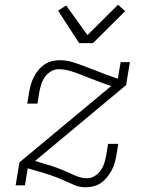

<svg xmlns="http://www.w3.org/2000/svg" viewBox="-20 -782 640 810"><path d="M341 8Q316 8 294.5 -1Q273 -10 252.5 -19.5Q232 -29 210 -37Q188 -45 165 -52L97 -72L85 0H46L62 -97L449 -419L412 -432Q390 -440 367 -449Q344 -458 321.5 -467Q299 -476 275.5 -483Q252 -490 226 -490Q210 -490 194.5 -480.5Q179 -471 169 -456.5Q159 -442 154 -426Q149 -410 146 -394L138 -345H95L103 -394Q106 -410 110.5 -426Q115 -442 123 -457.5Q131 -473 142 -486.5Q153 -500 168 -510Q183 -520 199.5 -524Q216 -528 232 -528Q259 -528 284 -520.5Q309 -513 332.5 -504Q356 -495 379.5 -486Q403 -477 426 -468L477 -450L489 -520H528L512 -423L128 -103L177 -88Q199 -82 220.5 -74Q242 -66 262 -57Q282 -48 303 -39Q324 -30 348 -30Q364 -30 379.5 -39.5Q395 -49 405 -63.5Q415 -78 420 -94Q425 -110 428 -126L436 -175H479L471 -126Q468 -110 463.5 -94Q459 -78 450.5 -62.5Q442 -47 431 -33.5Q420 -20 405.5 -10Q391 0 374 4Q357 8 341 8ZM314 -600 225 -737 259 -759 349 -634 478 -762 508 -735 372 -600Z"/></svg>

Font: Iosevka Etoile Extralight
Style: Italic
Weight: 200
Italic angle: -9°
Designer: Belleve Invis
Foundry: Belleve Invis
Version: Version 22.1.2; ttfautohint (v1.8.4)